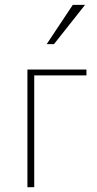

<svg xmlns="http://www.w3.org/2000/svg" viewBox="-20 -777 401 797"><path d="M93.8 0V-488.3H338.9V-463.9H122.1V0ZM173.8 -593.8 282.2 -756.8H333L204.1 -593.8Z"/></svg>

Font: Gothic A1 Thin
Style: Regular
Weight: 250
Designer: HanYang I&C Co.,Ltd.
Foundry: HanYang I&C Co.,Ltd.
Version: Version 2.50